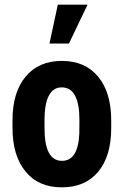

<svg xmlns="http://www.w3.org/2000/svg" viewBox="-20 -802 538 832"><path d="M247.6 -423.3Q211.9 -423.8 192.4 -388.7Q172.9 -353.5 172.9 -281.2V-246.6Q172.9 -105 248.5 -105Q318.4 -105 323.7 -223.1L324.2 -281.2Q324.2 -423.3 247.6 -423.3ZM34.2 -281.2Q34.2 -401.4 90.8 -469.7Q147.5 -538.1 248 -538.1Q348.6 -538.1 405.3 -469.7Q461.9 -401.4 461.9 -280.3V-246.6Q461.9 -126 405.8 -58.1Q349.6 9.8 248 9.8Q146.5 9.8 90.8 -58.6Q34.2 -127 34.2 -247.6ZM230.5 -781.7H359.4L278.8 -613.3H194.3Z"/></svg>

Font: RobotoCondensed-Bold
Style: Bold
Weight: 700
Designer: Google
Version: Version 2.001240; 2014